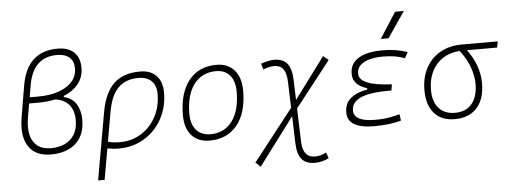

<svg xmlns="http://www.w3.org/2000/svg" viewBox="-60 -969 3657 1377"><g transform="rotate(-5 1768.5 -280.5)"><path d="M275.9 9.8Q163.6 9.8 114.7 -64.9Q81.1 -115.7 81.1 -195.8Q81.1 -232.9 88.4 -276.4L126 -499.5Q167 -742.2 387.7 -742.2Q464.8 -742.2 505.9 -702.4Q546.9 -662.6 546.9 -589.4Q546.9 -524.9 508.8 -476.3Q470.7 -427.7 402.3 -400.4V-392.6Q465.3 -377 492.7 -329.6Q520 -282.2 520 -219.7Q520 -142.6 488.8 -91.6Q457.5 -40.5 402.6 -15.4Q347.7 9.8 275.9 9.8ZM338.9 -380.9Q281.7 -368.2 214.8 -368.2H150.4L133.8 -271.5Q127 -233.4 127 -200.7Q127 -137.7 152.3 -97.2Q190.4 -35.2 278.8 -35.2Q334.5 -35.2 378.4 -55.2Q422.4 -75.2 447.8 -116.5Q473.1 -157.7 473.1 -220.7Q473.1 -289.6 438.7 -330.8Q404.3 -372.1 338.9 -380.9ZM158.2 -412.1H219.2Q303.2 -412.1 366.2 -433.8Q429.2 -455.6 464.6 -495.6Q500 -535.6 500 -590.3Q500 -641.6 468.8 -669.4Q437.5 -697.3 379.4 -697.3Q207 -697.3 172.9 -498Z M961.9 -527.3Q1037.6 -527.3 1079.3 -484.1Q1121.1 -440.9 1121.1 -361.3Q1121.1 -282.2 1094.2 -214.6Q1067.4 -147 1019.3 -96.7Q971.2 -46.4 906.5 -18.3Q841.8 9.8 765.6 9.8Q744.1 9.8 723.4 7.6Q702.6 5.4 681.2 2L642.1 224.6H595.2L680.7 -260.3Q705.1 -397.5 773.2 -462.4Q841.3 -527.3 961.9 -527.3ZM689.5 -46.4Q717.8 -35.2 776.4 -35.2Q861.3 -35.2 928.7 -77.4Q996.1 -119.6 1035.2 -192.4Q1074.2 -265.1 1074.2 -356.4Q1074.2 -416.5 1041 -449.5Q1007.8 -482.4 947.3 -482.4Q854.5 -482.4 800.8 -428.2Q747.1 -374 727.1 -259.3Z M1417 9.8Q1334.5 9.8 1288.1 -42.5Q1241.7 -94.7 1241.7 -187.5Q1241.7 -347.7 1313.2 -437.5Q1384.8 -527.3 1511.7 -527.3Q1594.7 -527.3 1641.1 -474.1Q1687.5 -420.9 1687.5 -325.2Q1687.5 -167.5 1616 -78.9Q1544.4 9.8 1417 9.8ZM1426.8 -35.2Q1527.3 -35.2 1584 -111.3Q1640.6 -187.5 1640.6 -323.7Q1640.6 -398.4 1605.2 -440.4Q1569.8 -482.4 1505.9 -482.4Q1403.8 -482.4 1346.2 -406Q1288.6 -329.6 1288.6 -193.8Q1288.6 -119.1 1325.2 -77.1Q1361.8 -35.2 1426.8 -35.2Z M1765.6 228.5 1730 195.8 2019.5 -173.8 2013.2 -361.3Q2011.2 -423.8 1989.5 -453.1Q1967.8 -482.4 1924.3 -482.4Q1888.7 -482.4 1845.7 -464.8L1832.5 -507.3Q1889.2 -527.3 1928.7 -527.3Q1990.7 -527.3 2021.5 -489.5Q2052.2 -451.7 2054.7 -371.6L2059.6 -226.6L2280.3 -523.4L2317.4 -491.7L2061.5 -165L2069.3 73.2Q2072.8 189.5 2159.7 189.5Q2197.3 189.5 2241.7 168L2256.3 210.4Q2205.6 234.4 2155.3 234.4Q2092.3 234.4 2061.3 197.8Q2030.3 161.1 2027.8 83.5L2021.5 -112.8Z M2602.1 9.8Q2410.6 9.8 2410.6 -105Q2410.6 -171.9 2455.8 -208.3Q2501 -244.6 2573.7 -255.9L2575.7 -266.1Q2473.1 -296.9 2473.1 -377Q2473.1 -431.6 2503.9 -464.6Q2534.7 -497.6 2587.2 -512.5Q2639.6 -527.3 2704.6 -527.3Q2805.7 -527.3 2887.2 -499L2863.8 -456.5Q2799.8 -482.4 2707.5 -482.4Q2657.7 -482.4 2614.7 -471.9Q2571.8 -461.4 2545.7 -438Q2519.5 -414.6 2519.5 -374.5Q2519.5 -289.6 2753.9 -278.3L2747.1 -234.4H2719.2Q2670.9 -234.4 2624.5 -229.2Q2578.1 -224.1 2540.8 -211.2Q2503.4 -198.2 2481.4 -174.8Q2459.5 -151.4 2459.5 -115.2Q2459.5 -35.2 2613.8 -35.2Q2674.3 -35.2 2715.8 -43Q2757.3 -50.8 2790 -59.6L2796.4 -13.7Q2716.3 9.8 2602.1 9.8ZM2703.1 -609.4 2822.3 -794.9H2885.3L2758.8 -609.4Z M3181.2 9.8Q3086.9 9.8 3034.9 -49.3Q2982.9 -108.4 2982.9 -215.8Q2982.9 -307.1 3019.5 -375.2Q3056.2 -443.4 3122.6 -481.2Q3189 -519 3277.8 -519H3537.1L3529.3 -475.1H3311.5Q3356 -416 3377.4 -354Q3398.9 -292 3398.9 -230.5Q3398.9 -115.7 3342 -53Q3285.2 9.8 3181.2 9.8ZM3259.3 -474.6Q3189.9 -470.2 3138.2 -436.8Q3086.4 -403.3 3058.1 -346.2Q3029.8 -289.1 3029.8 -213.9Q3029.8 -128.4 3071.3 -81.8Q3112.8 -35.2 3188.5 -35.2Q3266.6 -35.2 3309.3 -86.4Q3352.1 -137.7 3352.1 -230.5Q3352.1 -285.6 3329.6 -348.9Q3307.1 -412.1 3259.3 -474.6Z"/></g></svg>

Font: CaskaydiaCove NFP ExtraLight
Style: Italic
Weight: 200
Italic angle: -10°
Designer: Aaron Bell
Foundry: Saja Typeworks
Version: Version 2111.001; VTT 6.35;Nerd Fonts 3.1.1